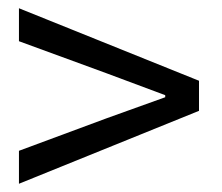

<svg xmlns="http://www.w3.org/2000/svg" viewBox="-20 -604 540 466"><path d="M26 -158 463 -335V-408L26 -584V-504L239 -426L381 -373V-368L239 -317L26 -238Z"/></svg>

Font: Noto Sans Mono CJK HK
Style: Regular
Weight: 400
Designer: Ryoko NISHIZUKA 西塚涼子 (kana, bopomofo & ideographs); Paul D. Hunt (Latin, Greek & Cyrillic); Sandoll Communications 산돌커뮤니
Foundry: Adobe
Version: Version 2.004;hotconv 1.0.118;makeotfexe 2.5.65603